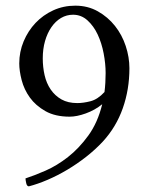

<svg xmlns="http://www.w3.org/2000/svg" viewBox="-20 -652 525 678"><path d="M349 -327Q351 -343 352 -360Q353 -377 353 -394Q353 -427 346 -463.5Q339 -500 325 -530Q311 -560 289 -580Q267 -600 238 -600Q215 -600 195.5 -588.5Q176 -577 161.5 -556Q147 -535 139 -507Q131 -479 131 -446Q131 -415 137.5 -386.5Q144 -358 159 -336Q174 -314 197 -301Q220 -288 253 -288Q274 -288 299.5 -294.5Q325 -301 349 -327ZM70 -22Q101 -32 141 -49.5Q181 -67 220 -97.5Q259 -128 292 -173.5Q325 -219 341 -284Q315 -263 283 -251.5Q251 -240 226 -240Q175 -240 140.5 -259.5Q106 -279 85.5 -307.5Q65 -336 56.5 -369Q48 -402 48 -428Q48 -469 63.5 -506Q79 -543 105.5 -571Q132 -599 168 -615.5Q204 -632 246 -632Q290 -632 325.5 -612Q361 -592 386 -560.5Q411 -529 424 -489.5Q437 -450 437 -411Q437 -336 413.5 -269.5Q390 -203 343 -152Q317 -124 284.5 -98.5Q252 -73 217.5 -52.5Q183 -32 148 -17Q113 -2 82 6Q75 6 72.5 -5.5Q70 -17 70 -22Z"/></svg>

Font: Vermiglione
Style: Regular
Weight: 400
Version: Version 1.000